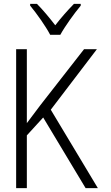

<svg xmlns="http://www.w3.org/2000/svg" viewBox="-20 -967 570 987"><path d="M238 -788H290C314 -832 361 -897 395 -938V-947H360C325 -911 295 -877 264 -837C235 -875 200 -917 170 -947H135V-938C169 -897 215 -832 238 -788ZM63 0H118V-271L202 -363L420 0H483L241 -403L478 -714H412L188 -427C160 -389 140 -363 118 -334V-714H63Z"/></svg>

Font: Noto Sans Mono Condensed Light
Style: Regular
Weight: 300
Width: 3
Designer: Monotype Design Team
Foundry: Monotype Imaging Inc.
Version: Version 2.014